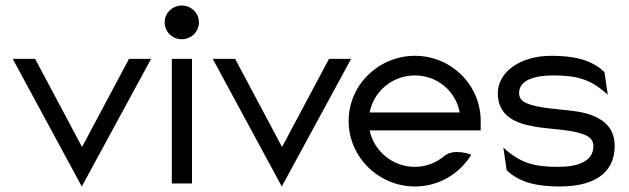

<svg xmlns="http://www.w3.org/2000/svg" viewBox="-20 -664 2277 695"><path d="M26 -451 276 11 527 -451H447L277 -132L107 -451Z M576 -583C576 -549 604 -522 638 -522C672 -522 700 -549 700 -583C700 -617 672 -644 638 -644C604 -644 576 -617 576 -583ZM602 0H675V-451H602Z M750 -451 1000 11 1251 -451H1171L1001 -132L831 -451Z M1242 -226C1242 -95 1351 11 1482 11C1568 11 1644 -35 1686 -104C1686 -104 1624 -129 1588 -99C1559 -75 1523 -60 1482 -60C1402 -60 1334 -116 1318 -192H1720V-226C1720 -357 1613 -462 1482 -462C1351 -462 1242 -357 1242 -226ZM1318 -257C1333 -334 1401 -391 1482 -391C1563 -391 1630 -334 1644 -257Z M1782 -327C1782 -245 1844 -218 1914 -206C1968 -196 2038 -196 2086 -180C2108 -173 2128 -162 2128 -135C2128 -80 2072 -60 2000 -60C1911 -60 1862 -75 1802 -130L1814 -48C1863 0 1933 11 2006 11C2155 11 2205 -57 2205 -135C2205 -199 2168 -229 2122 -247C2060 -271 1963 -264 1898 -286C1877 -293 1859 -302 1859 -327C1859 -375 1917 -391 1982 -391C2071 -391 2120 -376 2180 -321L2168 -403C2119 -451 2049 -462 1976 -462C1857 -462 1782 -399 1782 -327Z"/></svg>

Font: Charger Sport
Style: Regular
Weight: 400
Designer: Jasper
Foundry: Cannot Into Space Fonts
Version: Version 1.1